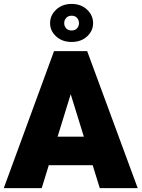

<svg xmlns="http://www.w3.org/2000/svg" viewBox="-23 -976 735 996"><path d="M193.4 0H-3.4L257.3 -710.9H381.3L359.9 -539.6ZM327.6 -539.6 303.7 -710.9H429.2L691.4 0H494.6ZM492.7 -119.1H127.9V-267.1H492.7ZM348.6 -758.3Q299.8 -758.3 268.3 -787.1Q236.8 -815.9 236.8 -856Q236.8 -896.5 268.3 -926Q299.8 -955.6 348.6 -955.6Q397.5 -955.6 428.7 -926Q460 -896.5 460 -856Q460 -815.9 428.7 -787.1Q397.5 -758.3 348.6 -758.3ZM348.6 -817.9Q366.7 -817.9 376.7 -828.9Q386.7 -839.8 386.7 -856Q386.7 -871.6 376.7 -883.1Q366.7 -894.5 348.6 -894.5Q330.6 -894.5 320.3 -883.1Q310.1 -871.6 310.1 -856Q310.1 -839.8 320.3 -828.9Q330.6 -817.9 348.6 -817.9Z"/></svg>

Font: Heebo Black
Style: Regular
Weight: 900
Designer: Oded Ezer
Foundry: Ezer Type House
Version: Version 3.100